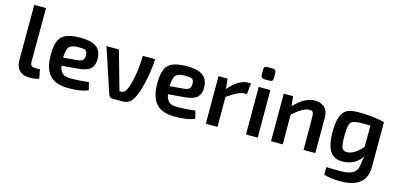

<svg xmlns="http://www.w3.org/2000/svg" viewBox="-78 -1203 3951 1910"><g transform="rotate(15 1898.0 -248.0)"><path d="M204 -150Q204 -119 216 -108Q228 -96 260 -96H304L322 -5Q292 11 221 11Q158 11 121 -25Q84 -61 83 -126L84 -700H205Z M827 -20Q754 12 623 12Q492 12 431 -56Q372 -121 371 -258Q369 -399 423 -453Q476 -504 613 -504Q735 -504 787 -459Q831 -421 832 -341Q832 -269 789 -236Q749 -205 655 -199L502 -186Q511 -128 544 -105Q570 -87 626 -87Q708 -87 808 -99ZM636 -280Q677 -283 694 -298Q712 -314 711 -352Q710 -390 687 -401Q671 -408 612 -408Q546 -407 523 -380Q499 -352 497 -268Z M1385 -490Q1381 -368 1346 -222Q1321 -120 1290 -68Q1255 0 1177 0H1078Q1046 0 1036 -31L884 -490H1012L1125 -90H1139Q1175 -90 1193 -125Q1215 -166 1235 -263Q1255 -355 1258 -490Z M1924 -20Q1851 12 1720 12Q1589 12 1528 -56Q1469 -121 1468 -258Q1466 -399 1520 -453Q1573 -504 1710 -504Q1832 -504 1884 -459Q1928 -421 1929 -341Q1929 -269 1886 -236Q1846 -205 1752 -199L1599 -186Q1608 -128 1641 -105Q1667 -87 1723 -87Q1805 -87 1905 -99ZM1733 -280Q1774 -283 1791 -298Q1809 -314 1808 -352Q1807 -390 1784 -401Q1768 -408 1709 -408Q1643 -407 1620 -380Q1596 -352 1594 -268Z M2357 -390H2325Q2275 -390 2158 -308L2159 0H2038V-490H2131L2143 -386Q2244 -504 2341 -504H2369Z M2537 -703Q2575 -703 2575 -666L2576 -611Q2575 -578 2543 -578H2488Q2450 -578 2449 -616L2450 -670Q2448 -703 2482 -703ZM2452 0V-490H2572L2573 0Z M2817 -389Q2925 -504 3029 -504Q3091 -504 3128 -469Q3167 -432 3166 -366V0H3045L3044 -332Q3044 -373 3034 -388Q3025 -402 2999 -401Q2938 -401 2830 -307L2831 0H2710V-490H2806Z M3746 -25Q3753 207 3478 207Q3374 207 3307 184L3308 107Q3380 109 3456 109Q3617 109 3629 7Q3639 -78 3651 -102Q3582 10 3446 11Q3363 12 3323 -44Q3277 -107 3277 -253Q3278 -410 3334 -464Q3375 -504 3477 -504Q3621 -504 3746 -475ZM3533 -407Q3448 -407 3425 -380Q3402 -353 3401 -247Q3401 -148 3415 -118Q3428 -89 3467 -90Q3541 -91 3624 -187L3625 -406Z"/></g></svg>

Font: Taylor Sans Upright Semi Bold
Style: Regular
Weight: 600
Italic angle: -8°
Designer: Natanael Gama
Version: Version 1.001 September 8, 2015